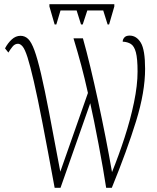

<svg xmlns="http://www.w3.org/2000/svg" viewBox="-20 -897 751 917"><path d="M241 -780 216 -866V-877H526V-866L501 -780H494L473 -847H397L375 -780H367L346 -847H269L249 -780ZM241 0Q207 -185 183 -309Q159 -433 141.5 -508.5Q124 -584 111.5 -623Q99 -662 88 -675Q77 -688 66 -688Q51 -688 40 -674.5Q29 -661 20 -646L4 -666Q17 -691 36 -708.5Q55 -726 78 -726Q99 -726 114.5 -711Q130 -696 144.5 -656.5Q159 -617 176 -544.5Q193 -472 215 -357.5Q237 -243 268 -77L400 -453Q384 -525 368 -585Q352 -645 331 -714H376Q393 -654 411.5 -577Q430 -500 448.5 -414.5Q467 -329 484 -242.5Q501 -156 515 -75Q547 -154 575 -240Q603 -326 620 -408Q637 -490 637 -555Q637 -617 629 -647Q621 -677 605 -687Q589 -697 566 -698Q566 -709 574 -718Q582 -727 599 -727Q632 -727 652.5 -693Q673 -659 673 -568Q673 -458 630 -318.5Q587 -179 514 0H487Q481 -40 471.5 -94.5Q462 -149 451 -207Q440 -265 429.5 -317Q419 -369 411 -404L269 0Z"/></svg>

Font: Noto Serif ExtraCondensed ExtraLight
Style: Regular
Weight: 200
Width: 2
Designer: Monotype Design Team
Foundry: Monotype Imaging Inc.
Version: Version 2.015